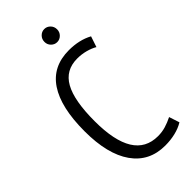

<svg xmlns="http://www.w3.org/2000/svg" viewBox="-273 -936 1009 1009"><g transform="rotate(-45 232.0 -431.5)"><path d="M305 10Q187 10 122.5 -81.5Q58 -173 58 -343Q58 -520 119 -611.5Q180 -703 301 -703Q378 -703 435 -672L415 -612Q393 -625 363 -633Q333 -641 301 -641Q214 -641 173.5 -568.5Q133 -496 133 -343Q133 -52 313 -52Q343 -52 370 -60Q397 -68 425 -82L444 -24Q416 -7 380.5 1.5Q345 10 305 10ZM288 -776Q269 -776 255 -790Q241 -804 241 -824Q241 -845 255 -859Q269 -873 288 -873Q307 -873 321 -859Q335 -845 335 -824Q335 -804 321 -790Q307 -776 288 -776Z"/></g></svg>

Font: Ubuntu Sans Condensed
Style: Regular
Weight: 400
Width: 3
Designer: Dalton Maag Ltd
Foundry: Dalton Maag Ltd
Version: Version 1.006; ttfautohint (v1.8.4.7-5d5b)